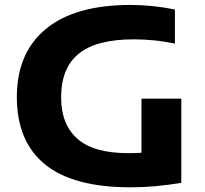

<svg xmlns="http://www.w3.org/2000/svg" viewBox="-20 -770 852 798"><path d="M522 8.5Q284 8.5 167 -86.8Q50 -182 50 -367Q50 -550.5 171 -650Q292 -749.5 523 -749.5Q566.5 -749.5 613.8 -744.8Q661 -740 707 -730.5V-588.5Q663.5 -598 620.8 -602.2Q578 -606.5 536 -606.5Q381.5 -606.5 307.8 -547.2Q234 -488 234 -364.5Q234 -253 301.8 -193.2Q369.5 -133.5 512 -133.5Q540 -133.5 568 -135V-360H733.5V-10Q678 -1 627 3.8Q576 8.5 522 8.5Z"/></svg>

Font: Encode Sans Expanded Expanded
Style: Bold
Weight: 700
Width: 7
Designer: Multiple Designers
Foundry: Impallari Type
Version: Version 3.000; ttfautohint (v1.8.3) -l 8 -r 50 -G 200 -x 14 